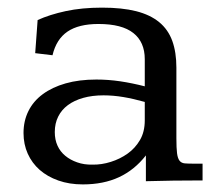

<svg xmlns="http://www.w3.org/2000/svg" viewBox="-20 -468 558 498"><path d="M437.5 -109.4Q437.5 -84 439.2 -70.6Q440.9 -57.1 445.8 -51Q450.7 -44.9 459.7 -44.2Q468.8 -43.5 483.4 -43.5H505.4V0Q466.8 0 429 0.5Q391.1 1 358.4 2V-64.9Q329.1 -27.3 288.8 -8.5Q248.5 10.3 194.8 10.3Q159.7 10.3 131.3 0.2Q103 -9.8 83 -27.3Q63 -44.9 52 -69.3Q41 -93.8 41 -123Q41 -154.3 53.7 -179.9Q66.4 -205.6 90.8 -223.6Q115.2 -241.7 150.1 -251.7Q185.1 -261.7 230 -261.7Q260.7 -261.7 292 -257.1Q323.2 -252.4 355.5 -244.1V-314.5Q355.5 -358.9 325.9 -382.3Q296.4 -405.8 235.4 -405.8Q184.1 -405.8 155 -386Q126 -366.2 116.2 -324.7L71.3 -330.1L77.6 -416Q108.9 -430.2 150.6 -439.2Q192.4 -448.2 244.6 -448.2Q296.4 -448.2 333 -439Q369.6 -429.7 392.8 -410.6Q416 -391.6 426.8 -362.1Q437.5 -332.5 437.5 -292.5ZM248.5 -220.7Q219.2 -220.7 195.8 -214.1Q172.4 -207.5 156 -195.3Q139.6 -183.1 130.9 -165.5Q122.1 -147.9 122.1 -125.5Q122.1 -105.5 129.2 -90.1Q136.2 -74.7 149.2 -64Q162.1 -53.2 180.2 -46.9Q198.2 -40.5 219.7 -41Q243.2 -40.5 267.3 -48.1Q291.5 -55.7 311 -69.6Q330.6 -83.5 343 -104.7Q355.5 -126 355.5 -155.8V-203.6Q326.2 -211.9 299.8 -216.3Q273.4 -220.7 248.5 -220.7Z"/></svg>

Font: Kameron
Style: Regular
Weight: 400
Version: Version 1.000